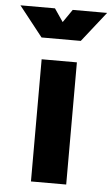

<svg xmlns="http://www.w3.org/2000/svg" viewBox="-114 -759 465 795"><g transform="rotate(5 118.0 -361.5)"><path d="M82 -722.7H-61.5L37.1 -597.7H200.2L298.8 -722.7H155.8L118.7 -668.9ZM45.4 0H191.9V-507.8H45.4Z"/></g></svg>

Font: Giphurs ExtraBold
Style: Regular
Weight: 800
Version: Version 1.000